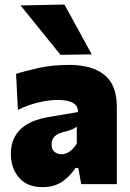

<svg xmlns="http://www.w3.org/2000/svg" viewBox="-20 -796 564 830"><path d="M163.5 13Q97.5 13 62.2 -28Q27 -69 27 -130Q27 -173.5 42.5 -202.2Q58 -231 82.2 -248.8Q106.5 -266.5 133.5 -275.8Q160.5 -285 183.5 -289L317 -311.5Q319.5 -364 227 -364Q192.5 -364 147.5 -353.5Q102.5 -343 57.5 -321L49.5 -476.5Q87 -489 147 -502.2Q207 -515.5 280 -515.5Q376.5 -515.5 430.8 -472.8Q485 -430 485 -334V0H331L318.5 -70H306Q286.5 -37.5 251.2 -12.2Q216 13 163.5 13ZM246 -129Q264.5 -129 282 -141.8Q299.5 -154.5 312 -175.5V-249Q304.5 -242 292 -236.8Q279.5 -231.5 248 -223.5Q229 -218.5 216 -206Q203 -193.5 203 -171.5Q203 -148.5 216.5 -138.8Q230 -129 246 -129ZM241.5 -559Q200 -610 157 -663.5Q114 -717 69 -772.5L258.5 -776.5Q288 -722.5 317.5 -669Q346.5 -615 376.5 -561Z"/></svg>

Font: Heraclito ExtraBold
Style: Regular
Weight: 800
Designer: Kostas Bartsokas (font) & Cristiano Sobral (main changes)
Foundry: Kostas Bartsokas (font) & Cristiano Sobral (main changes)
Version: Version 1.00;July 8, 2020;FontCreator 13.0.0.2655 64-bit